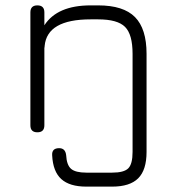

<svg xmlns="http://www.w3.org/2000/svg" viewBox="-20 -492 649 714"><path d="M145 -26Q145 0 119 0Q93 0 93 -26V-446Q93 -472 119 -472Q145 -472 145 -446V-398Q193 -472 317 -472H345Q439 -472 482 -428.5Q525 -385 525 -292V73Q525 140 494 171Q463 202 397 202H301Q239 202 208 174Q177 146 174 86Q172 59 200 59Q223 59 226 85Q228 122 244.5 136Q261 150 301 150H397Q441 150 457 134Q473 118 473 73V-292Q473 -364 445 -392Q417 -420 345 -420H317Q155 -420 146 -321Q146 -316 145 -314Z"/></svg>

Font: Jura
Style: Regular
Weight: 400
Designer: Daniel Johnson, Alexei Vanyashin
Foundry: Daniel Johnson
Version: Version 5.103